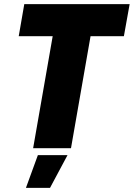

<svg xmlns="http://www.w3.org/2000/svg" viewBox="-20 -720 650 933"><path d="M141 0H325L420 -544H582L610 -700H98L71 -544H236ZM106 193H223L308 34H164Z"/></svg>

Font: Fixel Text 20240404 ExtraBold
Style: Italic
Weight: 800
Width: 4
Italic angle: -10°
Designer: AlfaBravo + MacPaw
Foundry: Kyrylo Tkachov, Marchela Mozhyna, Serhii Makarenko, Maria Weinstein, Zakhar Kryvoshyya
Version: Version 1.211;Glyphs 3.2 (3225)